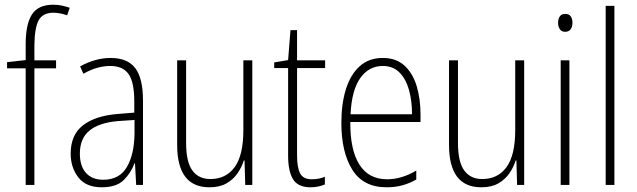

<svg xmlns="http://www.w3.org/2000/svg" viewBox="-20 -785 2703 815"><path d="M218 -495H126V0H89V-495H10V-521L89 -530V-598Q89 -682 115.5 -723.5Q142 -765 206 -765Q227 -765 244 -761Q261 -757 276 -752L265 -720Q251 -725 236 -728Q221 -731 207 -731Q162 -731 144.5 -699.5Q127 -668 126 -594V-529H218Z M450 -539Q521 -539 554 -496Q587 -453 587 -357V0H558L553 -92H551Q536 -51 505 -20.5Q474 10 412 10Q345 10 312.5 -32Q280 -74 280 -133Q280 -212 331.5 -252.5Q383 -293 477 -301L550 -307V-353Q550 -437 525.5 -471Q501 -505 448 -505Q422 -505 394 -497.5Q366 -490 334 -472L320 -503Q350 -520 383 -529.5Q416 -539 450 -539ZM480 -271Q400 -264 359.5 -230.5Q319 -197 319 -133Q319 -80 345 -51Q371 -22 418 -22Q487 -22 518.5 -76Q550 -130 551 -218V-276Z M1051 -529V0H1021L1018 -104H1015Q1006 -75 988 -49Q970 -23 941 -6.5Q912 10 869 10Q732 10 732 -170V-529H770V-178Q770 -98 796.5 -61.5Q823 -25 873 -25Q939 -25 976 -75.5Q1013 -126 1013 -233V-529Z M1304 -24Q1320 -24 1334.5 -27Q1349 -30 1359 -35V-2Q1347 3 1332 6.5Q1317 10 1298 10Q1245 10 1224 -24Q1203 -58 1203 -124V-496H1144V-520L1203 -530L1213 -657H1241V-529H1360V-496H1241V-124Q1241 -74 1254 -49Q1267 -24 1304 -24Z M1605 -539Q1662 -539 1697.5 -506Q1733 -473 1749 -418.5Q1765 -364 1765 -300V-267H1467Q1466 -149 1505.5 -86.5Q1545 -24 1623 -24Q1685 -24 1747 -61V-23Q1719 -7 1688.5 1.5Q1658 10 1621 10Q1522 10 1475.5 -64.5Q1429 -139 1429 -263Q1429 -345 1448.5 -407Q1468 -469 1507 -504Q1546 -539 1605 -539ZM1605 -505Q1546 -505 1509.5 -454Q1473 -403 1468 -300H1729Q1729 -357 1716 -403.5Q1703 -450 1675.5 -477.5Q1648 -505 1605 -505Z M2205 -529V0H2175L2172 -104H2169Q2160 -75 2142 -49Q2124 -23 2095 -6.5Q2066 10 2023 10Q1886 10 1886 -170V-529H1924V-178Q1924 -98 1950.5 -61.5Q1977 -25 2027 -25Q2093 -25 2130 -75.5Q2167 -126 2167 -233V-529Z M2380 -726Q2396 -726 2403 -715Q2410 -704 2410 -689Q2410 -671 2402 -660.5Q2394 -650 2379 -650Q2364 -650 2356.5 -661Q2349 -672 2349 -688Q2349 -704 2356 -715Q2363 -726 2380 -726ZM2397 -529V0H2360V-529Z M2588 0H2551V-760H2588Z"/></svg>

Font: Noto Sans Arabic Cond ExtLt
Style: Regular
Weight: 200
Width: 3
Designer: Monotype Design Team, Nadine Chahine, Nizar Qandah and Khaled Hosny
Foundry: Monotype Imaging Inc.
Version: Version 2.012; ttfautohint (v1.8.4.7-5d5b)